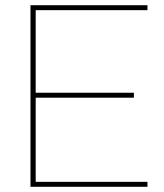

<svg xmlns="http://www.w3.org/2000/svg" viewBox="-20 -717 630 737"><path d="M97 -697H546V-678H117V-361H494V-342H117V-19H546V0H97Z"/></svg>

Font: Hanken Grotesk Thin
Style: Regular
Weight: 100
Designer: Alfredo Marco Pradil
Foundry: Hanken Design Co.
Version: Version 3.014